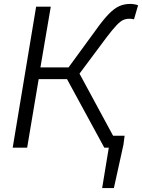

<svg xmlns="http://www.w3.org/2000/svg" viewBox="-20 -756 727 983"><path d="M537 0H514L323 -351H178L119 0H45L165 -722H240L187 -411H331L469 -600Q509 -656 537 -684.5Q565 -713 590.5 -724.5Q616 -736 648 -736Q656 -736 668 -734Q680 -732 687 -729L666 -657Q656 -660 643 -660Q625 -660 610.5 -653.5Q596 -647 576.5 -626.5Q557 -606 525 -564L387 -379L559 -61H618L612 -15L563 207H503Z"/></svg>

Font: Nebula Sans Book
Style: Regular
Weight: 400
Italic angle: -9°
Designer: Paul D. Hunt for Adobe (as Source Sans)
Foundry: Nebula Entertainment & Broadcasting LLC
Version: Version 1.010